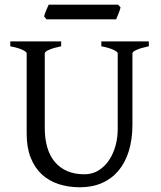

<svg xmlns="http://www.w3.org/2000/svg" viewBox="-20 -794 694 829"><path d="M622.6 -594.2Q589.4 -587.4 570.6 -579.1Q551.8 -570.8 551.8 -564V-255.9Q551.8 -191.9 536.1 -141.6Q520.5 -91.3 491.2 -56.6Q461.9 -22 419.9 -3.7Q377.9 14.6 325.2 14.6Q274.9 14.6 232.7 0.7Q190.4 -13.2 159.9 -41.7Q129.4 -70.3 112.3 -113.8Q95.2 -157.2 95.2 -216.8V-564Q95.2 -569.8 77.4 -578.6Q59.6 -587.4 24.4 -594.2V-615.2H244.1V-594.2Q210.9 -587.4 192.1 -579.1Q173.3 -570.8 173.3 -564V-241.2Q173.3 -194.3 184.3 -157.2Q195.3 -120.1 217 -94.5Q238.8 -68.8 270.5 -55.2Q302.2 -41.5 344.2 -41.5Q378.9 -41.5 405.8 -58.3Q432.6 -75.2 450.9 -102.5Q469.2 -129.9 478.8 -164.8Q488.3 -199.7 488.3 -235.8V-564Q488.3 -569.8 470.5 -578.6Q452.6 -587.4 417.5 -594.2V-615.2H622.6ZM500.5 -762.2Q499.5 -756.8 497.1 -749.8Q494.6 -742.7 491.7 -735.6Q488.8 -728.5 486.1 -721.7Q483.4 -714.8 481.4 -710.4H181.2L170.4 -722.7Q171.4 -728 173.8 -734.9Q176.3 -741.7 179.2 -748.8Q182.1 -755.9 185.1 -762.5Q188 -769 190.4 -773.9H489.7Z"/></svg>

Font: Gentium Plus Phon
Style: Regular
Weight: 400
Designer: J. Victor Gaultney, Annie Olsen, Iska Routamaa, Becca Hirsbrunner
Foundry: SIL International
Version: Version 5.000